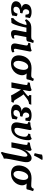

<svg xmlns="http://www.w3.org/2000/svg" viewBox="1697 -2458 1005 4439"><g transform="rotate(90 2199.5 -238.5)"><path d="M190 8Q92 8 45 -29.5Q-2 -67 12 -129Q23 -180 70.5 -209Q118 -238 205 -238L209 -233Q135 -233 99.5 -267Q64 -301 76 -357Q88 -411 136 -438.5Q184 -466 259 -466Q303 -466 337 -456Q371 -446 399 -425Q391 -401 386.5 -377Q382 -353 381 -326Q368 -323 350.5 -322.5Q333 -322 318 -328Q318 -371 305 -391.5Q292 -412 263 -412Q236 -412 218.5 -395.5Q201 -379 195 -349Q188 -310 211 -285.5Q234 -261 287 -256Q289 -243 286 -227.5Q283 -212 277 -200Q212 -203 178 -180Q144 -157 137 -118Q131 -85 147.5 -66Q164 -47 200 -47Q239 -47 260.5 -70Q282 -93 296 -142Q312 -141 329 -134.5Q346 -128 355 -117Q350 -96 345.5 -70.5Q341 -45 340 -20Q305 -5 266.5 1.5Q228 8 190 8Z M455 -313Q442 -317 435 -327.5Q428 -338 426 -350Q457 -395 486.5 -418.5Q516 -442 551.5 -451Q587 -460 634 -460Q646 -460 667 -459.5Q688 -459 715 -459Q742 -459 772.5 -458.5Q803 -458 834 -458Q858 -458 872 -463Q886 -468 897 -481Q908 -494 919 -517Q933 -516 948.5 -512.5Q964 -509 974 -503Q961 -470 951 -435Q941 -400 937 -373Q930 -360 915.5 -352.5Q901 -345 859 -345Q755 -345 674 -346.5Q593 -348 544 -348Q525 -348 511.5 -345.5Q498 -343 485 -335.5Q472 -328 455 -313ZM403 9Q398 -1 397.5 -16Q397 -31 401 -46Q435 -69 462.5 -109.5Q490 -150 510.5 -196.5Q531 -243 544 -287.5Q557 -332 563 -364L623 -363Q599 -240 576.5 -163.5Q554 -87 535.5 -48Q517 -9 506 0Q476 1 451 2Q426 3 403 9ZM759 9Q708 9 687.5 -20.5Q667 -50 679 -114L728 -369H841L796 -132Q788 -89 794 -73.5Q800 -58 820 -58Q842 -58 865 -74Q870 -66 871.5 -54.5Q873 -43 871 -31Q852 -14 822.5 -2.5Q793 9 759 9Z M1079 9Q1024 9 1000.5 -22Q977 -53 989 -116L1028 -318Q1033 -342 1031.5 -356Q1030 -370 1016 -378Q1002 -386 970 -390Q971 -403 974 -415Q977 -427 984 -438Q1011 -436 1044.5 -440.5Q1078 -445 1107 -452.5Q1136 -460 1150 -468Q1162 -462 1168 -449Q1174 -436 1169 -414L1111 -114Q1104 -82 1110.5 -69Q1117 -56 1135 -56Q1157 -56 1179 -69Q1185 -59 1188 -46Q1191 -33 1190 -19Q1173 -8 1143 0.5Q1113 9 1079 9Z M1447 9Q1376 9 1330.5 -21Q1285 -51 1268.5 -105.5Q1252 -160 1267 -235Q1289 -342 1363.5 -403.5Q1438 -465 1556 -465Q1579 -465 1609 -463Q1639 -461 1670.5 -459.5Q1702 -458 1731 -458Q1760 -458 1775.5 -474.5Q1791 -491 1800 -519Q1814 -515 1829 -511.5Q1844 -508 1854 -500Q1841 -466 1831 -430.5Q1821 -395 1813 -358Q1806 -350 1795 -348Q1784 -346 1772 -346Q1746 -346 1721 -349.5Q1696 -353 1655 -355L1653 -373Q1675 -359 1692 -336Q1709 -313 1716.5 -280Q1724 -247 1715 -203Q1703 -145 1667 -97Q1631 -49 1575 -20Q1519 9 1447 9ZM1460 -48Q1503 -48 1538.5 -94.5Q1574 -141 1589 -220Q1604 -300 1583.5 -344Q1563 -388 1522 -388Q1492 -388 1466.5 -366.5Q1441 -345 1422 -306.5Q1403 -268 1393 -217Q1383 -163 1389.5 -125.5Q1396 -88 1415 -68Q1434 -48 1460 -48Z M2187 9Q2178 -12 2160.5 -43.5Q2143 -75 2121.5 -111.5Q2100 -148 2077.5 -183Q2055 -218 2034 -245L2136 -323Q2171 -350 2187 -366Q2203 -382 2204 -391Q2206 -399 2200 -403Q2194 -407 2179 -407Q2177 -421 2178 -433.5Q2179 -446 2181 -460Q2200 -459 2221.5 -458.5Q2243 -458 2265 -458Q2287 -458 2307 -458Q2327 -458 2351.5 -458.5Q2376 -459 2401 -460Q2398 -446 2393.5 -432.5Q2389 -419 2382 -407Q2359 -406 2338.5 -400Q2318 -394 2296 -381.5Q2274 -369 2245 -346L2133 -259L2139 -307Q2175 -267 2205.5 -220.5Q2236 -174 2273 -111Q2288 -85 2298 -73.5Q2308 -62 2320.5 -58.5Q2333 -55 2354 -53Q2351 -38 2346.5 -24.5Q2342 -11 2335 0Q2311 0 2285 1Q2259 2 2234.5 3.5Q2210 5 2187 9ZM1884 0 1937 -282Q1946 -325 1945.5 -345Q1945 -365 1931.5 -370.5Q1918 -376 1886 -376Q1886 -389 1887.5 -402.5Q1889 -416 1894 -426Q1918 -428 1949 -434Q1980 -440 2010 -449Q2040 -458 2060 -467Q2077 -460 2082.5 -444Q2088 -428 2084 -402L2008 0Z M2578 8Q2480 8 2433 -29.5Q2386 -67 2400 -129Q2411 -180 2458.5 -209Q2506 -238 2593 -238L2597 -233Q2523 -233 2487.5 -267Q2452 -301 2464 -357Q2476 -411 2524 -438.5Q2572 -466 2647 -466Q2691 -466 2725 -456Q2759 -446 2787 -425Q2779 -401 2774.5 -377Q2770 -353 2769 -326Q2756 -323 2738.5 -322.5Q2721 -322 2706 -328Q2706 -371 2693 -391.5Q2680 -412 2651 -412Q2624 -412 2606.5 -395.5Q2589 -379 2583 -349Q2576 -310 2599 -285.5Q2622 -261 2675 -256Q2677 -243 2674 -227.5Q2671 -212 2665 -200Q2600 -203 2566 -180Q2532 -157 2525 -118Q2519 -85 2535.5 -66Q2552 -47 2588 -47Q2627 -47 2648.5 -70Q2670 -93 2684 -142Q2700 -141 2717 -134.5Q2734 -128 2743 -117Q2738 -96 2733.5 -70.5Q2729 -45 2728 -20Q2693 -5 2654.5 1.5Q2616 8 2578 8Z M2943 5Q2866 5 2832 -39Q2798 -83 2815 -174L2841 -312Q2846 -339 2845.5 -354.5Q2845 -370 2835 -378Q2825 -386 2799 -390Q2801 -403 2804 -414.5Q2807 -426 2814 -438Q2860 -436 2902 -446.5Q2944 -457 2966 -468Q2979 -462 2984 -448.5Q2989 -435 2985 -412L2942 -188Q2933 -142 2935.5 -116Q2938 -90 2951 -80Q2964 -70 2985 -70Q3038 -70 3078.5 -114.5Q3119 -159 3136 -250Q3145 -298 3140.5 -326.5Q3136 -355 3118 -369.5Q3100 -384 3069 -390Q3070 -403 3073.5 -415Q3077 -427 3084 -438Q3114 -436 3143 -447Q3172 -458 3187 -469Q3198 -464 3204.5 -456Q3211 -448 3215 -431Q3221 -414 3221 -389.5Q3221 -365 3218.5 -338Q3216 -311 3210 -285Q3182 -143 3113.5 -69Q3045 5 2943 5Z M3513 244Q3503 240 3498.5 232Q3494 224 3493 215Q3499 200 3504 184Q3509 168 3515.5 142.5Q3522 117 3530 75L3597 -261Q3606 -305 3602.5 -328.5Q3599 -352 3589.5 -361Q3580 -370 3570 -370Q3555 -370 3532.5 -352.5Q3510 -335 3486.5 -301Q3463 -267 3442.5 -217Q3422 -167 3410 -104L3405 -226L3445 -311Q3458 -338 3479.5 -365.5Q3501 -393 3527 -416Q3553 -439 3581 -453Q3609 -467 3635 -467Q3655 -467 3675.5 -458Q3696 -449 3710.5 -427Q3725 -405 3729 -368Q3733 -331 3722 -274L3659 40Q3650 83 3647.5 117Q3645 151 3647 175Q3614 185 3578.5 204Q3543 223 3513 244ZM3270 0 3323 -282Q3331 -325 3330.5 -345Q3330 -365 3317 -370.5Q3304 -376 3272 -376Q3271 -389 3273 -402.5Q3275 -416 3280 -426Q3303 -428 3333.5 -434Q3364 -440 3393.5 -449Q3423 -458 3442 -467Q3459 -460 3464.5 -444.5Q3470 -429 3466 -402Q3460 -363 3450 -332.5Q3440 -302 3429 -278L3410 -104L3390 0ZM3576 -523Q3544 -525 3521 -540Q3534 -590 3542.5 -631.5Q3551 -673 3555 -708Q3594 -721 3631 -721Q3660 -721 3680 -712Q3653 -671 3626 -621Q3599 -571 3576 -523Z M3992 9Q3921 9 3875.5 -21Q3830 -51 3813.5 -105.5Q3797 -160 3812 -235Q3834 -342 3908.5 -403.5Q3983 -465 4101 -465Q4124 -465 4154 -463Q4184 -461 4215.5 -459.5Q4247 -458 4276 -458Q4305 -458 4320.5 -474.5Q4336 -491 4345 -519Q4359 -515 4374 -511.5Q4389 -508 4399 -500Q4386 -466 4376 -430.5Q4366 -395 4358 -358Q4351 -350 4340 -348Q4329 -346 4317 -346Q4291 -346 4266 -349.5Q4241 -353 4200 -355L4198 -373Q4220 -359 4237 -336Q4254 -313 4261.5 -280Q4269 -247 4260 -203Q4248 -145 4212 -97Q4176 -49 4120 -20Q4064 9 3992 9ZM4005 -48Q4048 -48 4083.5 -94.5Q4119 -141 4134 -220Q4149 -300 4128.5 -344Q4108 -388 4067 -388Q4037 -388 4011.5 -366.5Q3986 -345 3967 -306.5Q3948 -268 3938 -217Q3928 -163 3934.5 -125.5Q3941 -88 3960 -68Q3979 -48 4005 -48Z"/></g></svg>

Font: Vollkorn SemiBold
Style: Italic
Weight: 600
Italic angle: -11°
Designer: Friedrich Althausen
Foundry: Friedrich Althausen
Version: Version 5.000